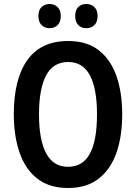

<svg xmlns="http://www.w3.org/2000/svg" viewBox="-20 -930 680 960"><path d="M591 -358Q591 -248 562 -165.5Q533 -83 473 -36.5Q413 10 321 10Q227 10 167 -36.5Q107 -83 78 -166.5Q49 -250 49 -359Q49 -535 117 -630Q185 -725 321 -725Q414 -725 473.5 -679Q533 -633 562 -550.5Q591 -468 591 -358ZM175 -358Q175 -230 211 -163Q247 -96 320 -96Q394 -96 429.5 -162Q465 -228 465 -358Q465 -487 429.5 -553.5Q394 -620 321 -620Q246 -620 210.5 -553Q175 -486 175 -358ZM172 -850Q172 -880 188 -895Q204 -910 228 -910Q252 -910 268 -894.5Q284 -879 284 -850Q284 -820 268 -804.5Q252 -789 228 -789Q204 -789 188 -804.5Q172 -820 172 -850ZM356 -850Q356 -880 371.5 -895Q387 -910 411 -910Q436 -910 452 -894.5Q468 -879 468 -850Q468 -820 452 -804.5Q436 -789 411 -789Q387 -789 371.5 -804.5Q356 -820 356 -850Z"/></svg>

Font: Noto Sans Lao Looped Condensed SemiBold
Style: Regular
Weight: 600
Width: 3
Designer: Mark Frömberg, Ben Mitchell
Foundry: The Fontpad Ltd
Version: Version 1.002; ttfautohint (v1.8.4.7-5d5b)